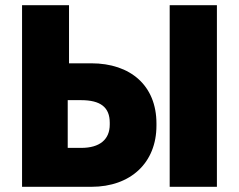

<svg xmlns="http://www.w3.org/2000/svg" viewBox="-20 -720 921 740"><path d="M65 0H332C484 0 583 -93 583 -236V-244C583 -390 483 -476 332 -476H246V-700H65ZM634 0H816V-700H634ZM241 -150V-334H292C367 -334 403 -307 403 -247V-240C403 -182 364 -150 293 -150Z"/></svg>

Font: Fixel Text ExtraBold
Style: Regular
Weight: 800
Width: 4
Designer: AlfaBravo + MacPaw
Foundry: Kyrylo Tkachov, Marchela Mozhyna, Serhii Makarenko, Maria Weinstein, Zakhar Kryvoshyya
Version: Version 1.211